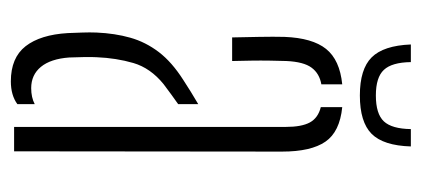

<svg xmlns="http://www.w3.org/2000/svg" viewBox="-232 -540 778 354"><g transform="rotate(90 157.0 -363.0)"><path d="M41 -99Q40.5 -113 40 -126Q39.5 -139 40 -152Q41.5 -186 49.5 -214.2Q57.5 -242.5 76 -266.8Q94.5 -291 127.5 -312Q138 -319 149.2 -325.8Q160.5 -332.5 172 -339.5V-302.5Q164 -297 154.8 -290.2Q145.5 -283.5 135 -275.5Q105.5 -251.5 96.2 -220Q87 -188.5 85.5 -152Q85 -143.5 85.2 -129.8Q85.5 -116 86 -101.5Q88.5 -67.5 103.2 -49.5Q118 -31.5 142.5 -31.5Q159.5 -31.5 172 -38V-6Q155.5 6 130 6Q86.5 6 65.2 -21.2Q44 -48.5 41 -99ZM49 -402Q48.5 -425 48 -451.8Q47.5 -478.5 48 -498.5Q50 -550 70.2 -575.2Q90.5 -600.5 135.5 -605V-566.5Q115.5 -563 104.8 -548.5Q94 -534 92.5 -502Q92 -489.5 91.8 -472.2Q91.5 -455 91.8 -436.8Q92 -418.5 92.5 -402ZM214 0V-501Q214 -530 205.8 -545.2Q197.5 -560.5 177.5 -565.5V-605Q223 -600.5 241.2 -574Q259.5 -547.5 259.5 -494L259 0ZM156 -637.5Q107.5 -637.5 85.8 -659.2Q64 -681 62 -731.5H94.5Q95 -696.5 108.8 -681.8Q122.5 -667 156 -667Q190 -667 203.8 -681.8Q217.5 -696.5 218 -731.5H250Q248.5 -681 226.8 -659.2Q205 -637.5 156 -637.5Z"/></g></svg>

Font: Big Shoulders Stencil Display Thin Light
Style: Regular
Weight: 300
Version: Version 2.001